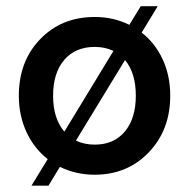

<svg xmlns="http://www.w3.org/2000/svg" viewBox="-20 -557 613 622"><path d="M287 9Q226 9 174 -16.5L137 44.5H82L134.5 -41.5Q90.5 -76 65.8 -129.2Q41 -182.5 41 -247Q41 -358.5 110.2 -430.2Q179.5 -502 287 -502Q348 -502 399 -476.5L436 -537H491L439 -451.5Q483 -417 507.2 -364.2Q531.5 -311.5 531.5 -247Q531.5 -136 462 -63.5Q392.5 9 287 9ZM152 -247Q152 -173 188.5 -130.5L347.5 -392Q320.5 -405 287 -405Q224 -405 188 -362.8Q152 -320.5 152 -247ZM226 -101.5Q253 -88.5 287 -88.5Q349 -88.5 384.5 -131Q420 -173.5 420 -247Q420 -320.5 385 -362.5Z"/></svg>

Font: HK Grotesk SemiBold
Style: Regular
Weight: 600
Designer: Alfredo Marco Pradil
Foundry: Hanken Design Co.
Version: Version 3.001;FEAKit 1.0